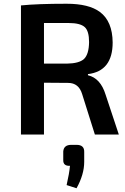

<svg xmlns="http://www.w3.org/2000/svg" viewBox="-20 -719 669 1026"><path d="M92 -690Q180 -699 336 -699Q455 -699 514 -655Q581 -605 582 -492Q582 -339 450 -323V-317Q517 -301 544 -214L615 0H487L419 -216Q401 -276 344 -276L215 -277V0H92ZM337 -379Q403 -380 429 -404Q455 -429 456 -494Q456 -553 433 -574Q409 -596 347 -596H215V-379ZM389 55Q431 55 430 93V146Q430 213 389 287L336 270Q350 209 354 167Q317 169 318 136V90Q321 55 361 55Z"/></svg>

Font: Taylor Sans Upright Semi Bold
Style: Regular
Weight: 600
Italic angle: -8°
Designer: Natanael Gama
Version: Version 1.001 September 8, 2015